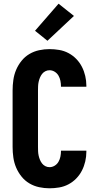

<svg xmlns="http://www.w3.org/2000/svg" viewBox="-20 -1008 540 1036"><path d="M247 8Q219 8 191 2Q163 -4 138.5 -18.5Q114 -33 96 -55.5Q78 -78 67 -104Q56 -130 52 -158.5Q48 -187 48 -215V-520Q48 -548 52 -576.5Q56 -605 67 -631Q78 -657 96 -679.5Q114 -702 138.5 -716.5Q163 -731 191 -737Q219 -743 247 -743Q273 -743 299.5 -738.5Q326 -734 349.5 -721.5Q373 -709 391.5 -690Q410 -671 422 -647.5Q434 -624 440 -598Q446 -572 446 -546V-540H309V-542Q309 -557 306 -572Q303 -587 295.5 -600Q288 -613 275 -621Q262 -629 247 -629Q235 -629 224.5 -623.5Q214 -618 207 -609Q200 -600 195.5 -589Q191 -578 188.5 -566.5Q186 -555 185.5 -543.5Q185 -532 185 -520V-215Q185 -203 185.5 -191.5Q186 -180 188.5 -168.5Q191 -157 195.5 -146Q200 -135 207 -126Q214 -117 224.5 -111.5Q235 -106 247 -106Q262 -106 275 -114Q288 -122 295.5 -135Q303 -148 306 -163Q309 -178 309 -193V-195H446V-189Q446 -163 440 -137Q434 -111 422 -87.5Q410 -64 391.5 -45Q373 -26 349.5 -13.5Q326 -1 299.5 3.5Q273 8 247 8ZM236 -788 169 -842 296 -988 379 -922Z"/></svg>

Font: Iosevka Heavy
Style: Regular
Weight: 900
Monospace: yes
Designer: Belleve Invis
Foundry: Belleve Invis
Version: Version 32.5.0; ttfautohint (v1.8.4)